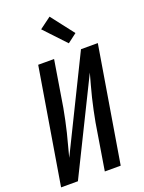

<svg xmlns="http://www.w3.org/2000/svg" viewBox="-178 -1064 862 1147"><g transform="rotate(-20 252.5 -491.0)"><path d="M4 0 126 -735H227L179 -441Q172 -404 164.5 -367.5Q157 -331 148 -294.5Q139 -258 129 -221.5Q119 -185 110 -149L398 -735H505L383 0H282L330 -294Q337 -331 344.5 -367.5Q352 -404 361 -440.5Q370 -477 380 -513.5Q390 -550 400 -586L111 0ZM342 -793 215 -928 288 -982 400 -837Z"/></g></svg>

Font: Iosevka Curly Semibold Oblique
Style: Regular
Weight: 600
Italic angle: -9°
Monospace: yes
Designer: Belleve Invis
Foundry: Belleve Invis
Version: Version 11.1.0; ttfautohint (v1.8.3)